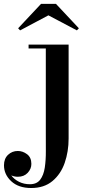

<svg xmlns="http://www.w3.org/2000/svg" viewBox="-112 -684 452 964"><path d="M131 -607 -11 -531.5 -21 -542 94 -664.5H169L284 -542L274 -531.5ZM232.5 -460V11.5Q232.5 77 212.8 133.8Q193 190.5 151.2 225.2Q109.5 260 44.5 260Q-19 260 -55.5 226Q-92 192 -92 146Q-92 112.5 -71.5 93.2Q-51 74 -22.5 74Q2 74 23.8 90.2Q45.5 106.5 45.5 139Q45.5 164 27 183.8Q8.5 203.5 -22.5 203.5Q-40 203.5 -55.5 196.5Q-41 216.5 -16.5 228.8Q8 241 38 241Q72.5 241 89.8 218.2Q107 195.5 112.8 157.8Q118.5 120 118.2 73.8Q118 27.5 118 -20.5V-440.5H31.5V-460Z"/></svg>

Font: Bodoni* 11pt Medium
Style: Regular
Weight: 500
Version: Version 2.3